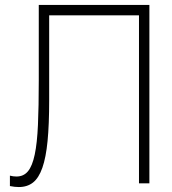

<svg xmlns="http://www.w3.org/2000/svg" viewBox="-20 -740 693 775"><path d="M20 -31Q33.5 -27.5 46.5 -27.5Q75.5 -27.5 93 -48.8Q110.5 -70 120.2 -116.2Q130 -162.5 133.2 -236.2Q136.5 -310 136.5 -415V-720H583V0H541V-678H178.5V-335Q178.5 -237.5 172 -170.8Q165.5 -104 151 -62.8Q136.5 -21.5 113.2 -3.2Q90 15 56 15Q47.5 15 38.8 14Q30 13 20 11Z"/></svg>

Font: Vela Sans ExtLt
Style: Regular
Weight: 200
Designer: Principal design: Mikhail Sharanda - project Manrope.
Design modification: Ravid Balaliev
Foundry: Mikhail Sharanda
Version: Version 1.001